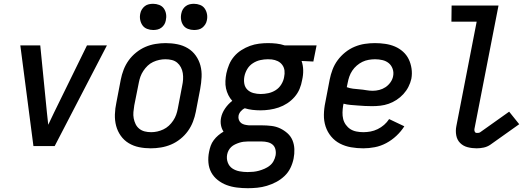

<svg xmlns="http://www.w3.org/2000/svg" viewBox="-20 -769 2790 1011"><path d="M156 0 87 -530H192L227 -177Q229 -161 230.5 -144.5Q232 -128 234 -112Q242 -128 249.5 -144.5Q257 -161 265 -177L438 -530H543L268 0Z M774 12Q742 12 712.5 6Q683 0 658 -15Q633 -30 616 -54Q599 -78 591.5 -106.5Q584 -135 585 -166.5Q586 -198 593 -230L616 -350Q621 -376 631 -402Q641 -428 657.5 -451Q674 -474 697 -492.5Q720 -511 745.5 -522Q771 -533 798.5 -537.5Q826 -542 852 -542Q884 -542 914 -536Q944 -530 969 -515Q994 -500 1011 -476Q1028 -452 1035.5 -423.5Q1043 -395 1041.5 -363.5Q1040 -332 1034 -300L1011 -180Q1006 -154 996 -128Q986 -102 969.5 -79Q953 -56 930 -37.5Q907 -19 881 -8Q855 3 827.5 7.5Q800 12 774 12ZM776 -73Q792 -73 808 -76.5Q824 -80 840 -87.5Q856 -95 869 -107Q882 -119 892 -134Q902 -149 907.5 -164.5Q913 -180 916 -196L939 -316Q943 -334 944 -351Q945 -368 942.5 -384Q940 -400 932.5 -414.5Q925 -429 913 -439Q901 -449 885 -453Q869 -457 851 -457Q835 -457 818.5 -453.5Q802 -450 786 -442.5Q770 -435 757.5 -423Q745 -411 735 -396Q725 -381 719.5 -365.5Q714 -350 711 -334L687 -214Q684 -196 682.5 -179Q681 -162 684 -146Q687 -130 694 -115.5Q701 -101 713.5 -91Q726 -81 742 -77Q758 -73 776 -73Z M1002 -611Q985 -611 969.5 -617Q954 -623 945 -636Q936 -649 933.5 -665.5Q931 -682 935 -699Q937 -710 943 -720Q949 -730 958.5 -737Q968 -744 979 -746.5Q990 -749 1001 -749Q1018 -749 1033.5 -743Q1049 -737 1058 -724Q1067 -711 1070 -694.5Q1073 -678 1069 -661Q1067 -650 1060.5 -640Q1054 -630 1045 -623Q1036 -616 1024.5 -613.5Q1013 -611 1002 -611ZM787 -611Q770 -611 754.5 -617Q739 -623 730 -636Q721 -649 718 -665.5Q715 -682 719 -699Q721 -710 727.5 -720Q734 -730 743 -737Q752 -744 763.5 -746.5Q775 -749 786 -749Q803 -749 818.5 -743Q834 -737 843 -724Q852 -711 854.5 -694.5Q857 -678 853 -661Q851 -650 845 -640Q839 -630 829.5 -623Q820 -616 809 -613.5Q798 -611 787 -611Z M1285 222Q1256 222 1227.5 218.5Q1199 215 1173.5 205.5Q1148 196 1126.5 179Q1105 162 1092.5 139Q1080 116 1077.5 87.5Q1075 59 1081 30Q1084 14 1089.5 -1.5Q1095 -17 1105.5 -31Q1116 -45 1129 -56Q1142 -67 1157 -76Q1147 -91 1143.5 -110Q1140 -129 1144 -149Q1149 -174 1165 -197.5Q1181 -221 1203 -238Q1191 -251 1182.5 -268Q1174 -285 1170 -303.5Q1166 -322 1167 -342.5Q1168 -363 1172 -383Q1177 -406 1186.5 -429Q1196 -452 1212.5 -471.5Q1229 -491 1251 -505Q1273 -519 1296.5 -527.5Q1320 -536 1344 -539Q1368 -542 1391 -542Q1414 -542 1436 -539.5Q1458 -537 1479 -530H1647L1630 -445L1568 -448Q1576 -425 1576.5 -399.5Q1577 -374 1571 -348Q1567 -324 1557.5 -301Q1548 -278 1531 -258.5Q1514 -239 1492.5 -225Q1471 -211 1447.5 -203Q1424 -195 1399.5 -191.5Q1375 -188 1352 -188Q1330 -188 1309 -190.5Q1288 -193 1269 -199Q1256 -193 1247 -182Q1238 -171 1236 -159Q1234 -148 1238 -137.5Q1242 -127 1250 -121Q1258 -115 1268.5 -112.5Q1279 -110 1291 -109H1359Q1384 -109 1409 -106Q1434 -103 1455 -93Q1476 -83 1493.5 -67.5Q1511 -52 1520 -30.5Q1529 -9 1530 16Q1531 41 1526 66Q1521 91 1509.5 115Q1498 139 1478 158Q1458 177 1434 189.5Q1410 202 1385 209.5Q1360 217 1334.5 219.5Q1309 222 1285 222ZM1353 -274Q1373 -274 1393.5 -278.5Q1414 -283 1432 -294.5Q1450 -306 1461.5 -325Q1473 -344 1476 -363Q1480 -381 1478 -397.5Q1476 -414 1466.5 -427Q1457 -440 1442.5 -447Q1428 -454 1411 -456L1390 -457Q1371 -457 1350.5 -452.5Q1330 -448 1311.5 -436Q1293 -424 1282 -405.5Q1271 -387 1267 -367Q1263 -347 1266.5 -328Q1270 -309 1283 -296.5Q1296 -284 1314.5 -279Q1333 -274 1353 -274ZM1284 137Q1299 137 1314 135.5Q1329 134 1343.5 130Q1358 126 1373 119.5Q1388 113 1400.5 103Q1413 93 1420.5 79Q1428 65 1431 50Q1434 34 1430.5 18.5Q1427 3 1416.5 -6.5Q1406 -16 1390.5 -20Q1375 -24 1359 -24H1284Q1273 -24 1262 -22.5Q1251 -21 1240 -17.5Q1229 -14 1217.5 -8.5Q1206 -3 1197.5 5Q1189 13 1183.5 23.5Q1178 34 1176 45Q1172 67 1179.5 87Q1187 107 1203.5 118Q1220 129 1241 133Q1262 137 1284 137Z M1893 12Q1860 12 1828.5 6.5Q1797 1 1770 -13Q1743 -27 1723.5 -50.5Q1704 -74 1694.5 -103Q1685 -132 1685.5 -164.5Q1686 -197 1693 -230L1716 -350Q1721 -376 1731 -402.5Q1741 -429 1758 -452Q1775 -475 1798 -493.5Q1821 -512 1847.5 -523Q1874 -534 1901 -538Q1928 -542 1954 -542Q1982 -542 2009 -538Q2036 -534 2059.5 -524Q2083 -514 2102 -497Q2121 -480 2132 -457.5Q2143 -435 2147 -408Q2151 -381 2146 -354Q2141 -332 2130.5 -311.5Q2120 -291 2104 -273.5Q2088 -256 2068 -243Q2048 -230 2026.5 -222.5Q2005 -215 1983 -212.5Q1961 -210 1939 -210Q1920 -210 1901 -211Q1882 -212 1863.5 -213.5Q1845 -215 1826 -216.5Q1807 -218 1789 -223L1787 -214Q1784 -195 1783.5 -177Q1783 -159 1787 -142.5Q1791 -126 1801 -112Q1811 -98 1825 -89Q1839 -80 1857 -76.5Q1875 -73 1893 -73Q1912 -73 1931 -76.5Q1950 -80 1968.5 -89Q1987 -98 2002.5 -111.5Q2018 -125 2029 -142L2109 -104Q2092 -77 2067.5 -54Q2043 -31 2014 -15.5Q1985 0 1954 6Q1923 12 1893 12ZM1943 -291Q1960 -291 1977.5 -295.5Q1995 -300 2010 -310Q2025 -320 2036 -335.5Q2047 -351 2050 -368Q2054 -388 2047.5 -406.5Q2041 -425 2027 -436.5Q2013 -448 1994 -452.5Q1975 -457 1955 -457Q1939 -457 1921.5 -454Q1904 -451 1888.5 -443.5Q1873 -436 1859 -424Q1845 -412 1835 -397Q1825 -382 1819.5 -366Q1814 -350 1811 -334L1806 -310Q1822 -304 1839 -302Q1856 -300 1874 -298.5Q1892 -297 1909 -294Q1926 -291 1943 -291Z M2490 12Q2465 12 2442 6Q2419 0 2403 -16Q2387 -32 2382.5 -56Q2378 -80 2383 -105L2490 -655H2357L2358 -740H2605L2478 -89Q2477 -82 2480 -75.5Q2483 -69 2491 -69Q2495 -69 2500 -69.5Q2505 -70 2509 -73L2661 -181L2714 -115L2562 -7Q2546 4 2527 8Q2508 12 2490 12Z"/></svg>

Font: Lode Dark Term
Style: Bold Italic
Weight: 700
Italic angle: -11°
Monospace: yes
Designer: Belleve Invis
Foundry: Belleve Invis
Version: Version 29.2.0